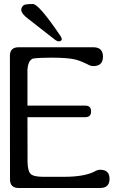

<svg xmlns="http://www.w3.org/2000/svg" viewBox="-20 -936 579 956"><path d="M479 -90.8Q525.4 -90.8 525.4 -45.4Q525.4 0 479 0H73.2Q29.8 0 29.8 -42.5L29.3 -658.2Q29.3 -700.7 72.8 -700.7H444.8Q492.7 -700.7 492.7 -653.8Q492.7 -606.9 444.8 -606.9Q435.1 -606.9 425.8 -610.8Q384.8 -631.8 356.9 -639.2Q319.8 -648.9 234.4 -648.9Q177.2 -648.9 144 -644.5Q140.1 -642.6 137.2 -640.6Q119.1 -627.9 116.7 -588.9V-410.2H404.3Q433.6 -410.2 433.6 -381.3Q433.6 -352.5 404.3 -352.5H116.7L117.2 -127.9Q118.7 -85 130.9 -71.8Q144.5 -55.7 194.3 -55.7H300.3Q407.2 -55.7 459 -86.4Q468.8 -90.8 479 -90.8ZM281.2 -756.8Q287.6 -747.1 287.6 -741.2Q287.6 -737.8 285.6 -735.4Q280.8 -730 273.4 -730Q263.7 -730 250.5 -740.7Q247.6 -743.2 123 -840.3Q85.9 -866.7 85.9 -887.7Q85.9 -899.4 97.2 -909.7Q104.5 -916 144 -916Q173.3 -916 281.2 -756.8Z"/></svg>

Font: inglobal
Style: Regular
Weight: 400
Designer: Andrey Kochetov, Denis Davydov, Evgeny Yurtaev
Foundry: inglobal
Version: Version 1.00 September 25, 2014, initial release